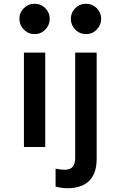

<svg xmlns="http://www.w3.org/2000/svg" viewBox="-20 -780 640 1019"><path d="M107 0V-501H220V0ZM337 219Q322 219 305.5 216.5Q289 214 275 210V115Q289 118 300.5 119.5Q312 121 322 121Q352 121 365.5 105.5Q379 90 379 57V-501H493V64Q493 140 453.5 179.5Q414 219 337 219ZM244 -680Q244 -647 220.5 -623Q197 -599 163 -599Q130 -599 106.5 -623Q83 -647 83 -680Q83 -713 106.5 -736.5Q130 -760 163 -760Q197 -760 220.5 -736.5Q244 -713 244 -680ZM517 -680Q517 -647 493.5 -623Q470 -599 437 -599Q403 -599 379.5 -623Q356 -647 356 -680Q356 -713 379.5 -736.5Q403 -760 437 -760Q470 -760 493.5 -736.5Q517 -713 517 -680Z"/></svg>

Font: Red Hat Mono SemiBold
Style: Regular
Weight: 600
Monospace: yes
Designer: Pentagram, MCKL
Foundry: Pentagram, MCKL
Version: Version 1.023